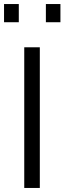

<svg xmlns="http://www.w3.org/2000/svg" viewBox="-35 -930 319 950"><path d="M85 0V-696H162V0ZM-15 -820V-910H58V-820ZM192 -820V-910H264V-820Z"/></svg>

Font: TypoPRO Titillium Text
Style: 400 wt
Weight: 400
Designer: Accademia di Belle Arti di Urbino and others
Foundry: Accademia di Belle Arti di Urbino and others.
Version: Version 25.000